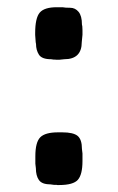

<svg xmlns="http://www.w3.org/2000/svg" viewBox="-20 -516 333 541"><path d="M212.4 -62Q212.4 -24.4 199.5 -9.5Q186.5 5.4 146.5 5.4H141.6L139.2 4.9H132.3Q122.1 3.4 121.1 3.4Q98.1 3.4 89.6 -8.8Q81.1 -21 81.1 -42L79.6 -54.7V-75.7Q79.6 -115.2 93.5 -129.2Q107.4 -143.1 143.6 -143.1H155.3Q186.5 -143.1 198.7 -133.1Q210.9 -123 210.9 -96.2L212.4 -83.5ZM124 -349.1Q97.7 -349.1 89.6 -362.1Q81.5 -375 81.5 -392.1L80.6 -397L79.1 -417.5V-422.9Q79.1 -465.3 92 -480.5Q105 -495.6 139.6 -495.6H156.2Q163.6 -494.1 177.7 -494.1Q191.9 -494.1 201.4 -482.7Q210.9 -471.2 210.9 -446.8L211.9 -441.9L212.4 -431.2V-418L210.4 -397.5Q210.4 -349.1 161.1 -349.1L147.5 -347.7H137.7L135.3 -348.1H130.9Q126 -349.1 124 -349.1Z"/></svg>

Font: Averia Sans
Style: Bold
Weight: 700
Version: Version 1.0